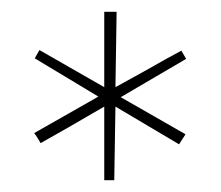

<svg xmlns="http://www.w3.org/2000/svg" viewBox="-20 -740 375 326"><path d="M49 -497Q47 -500 44.5 -504.5Q42 -509 38 -514L147 -576L39 -641Q40 -643 47 -655L157 -592V-720H178L176 -592L225 -619Q267 -643 288 -654Q289 -652 296 -640L185 -575L295 -512L284 -495L176 -559L174 -434H157V-559Q85 -517 49 -497Z"/></svg>

Font: Josefin Sans Thin
Style: Regular
Weight: 250
Designer: Santiago Orozco
Foundry: Typemade
Version: Version 2.000